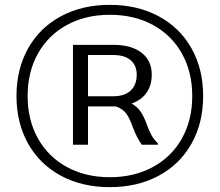

<svg xmlns="http://www.w3.org/2000/svg" viewBox="-20 -746 906 792"><path d="M818 -350Q818 -239 770 -153.5Q722 -68 634.5 -21Q547 26 433 26Q319 26 231.5 -21Q144 -68 96 -153.5Q48 -239 48 -350Q48 -461 96 -546.5Q144 -632 231.5 -679Q319 -726 433 -726Q547 -726 634.5 -679Q722 -632 770 -546.5Q818 -461 818 -350ZM773 -350Q773 -449 730.5 -525Q688 -601 611 -643Q534 -685 433 -685Q333 -685 256 -643Q179 -601 136.5 -525Q94 -449 94 -350Q94 -251 136.5 -175Q179 -99 256 -57Q333 -15 433 -15Q533 -15 610.5 -57Q688 -99 730.5 -175Q773 -251 773 -350ZM631 -155V-149H565Q546 -174 528 -221Q516 -256 501.5 -276.5Q487 -297 458 -307H448H343V-149H281V-561H448Q522 -561 564 -528.5Q606 -496 606 -438Q606 -394 584.5 -363.5Q563 -333 523 -319Q547 -305 560.5 -285Q574 -265 585 -234Q594 -208 604.5 -189Q615 -170 631 -155ZM448 -349Q494 -349 519 -372.5Q544 -396 544 -438Q544 -476 519 -497.5Q494 -519 448 -519H343V-349Z"/></svg>

Font: Fahkwang Light
Style: Regular
Weight: 300
Version: Version 1.000; ttfautohint (v1.6)